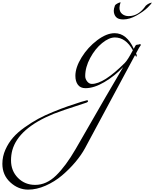

<svg xmlns="http://www.w3.org/2000/svg" viewBox="-579 -744 1300 1620"><path d="M461 -580Q417 -580 399 -601.5Q381 -623 381 -654Q381 -671 391 -698Q394 -705 411 -714.5Q428 -724 437 -724L439 -722L436 -716Q434 -709 431.5 -698.5Q429 -688 429 -678Q429 -645 451.5 -626.5Q474 -608 507 -608Q591 -608 651 -696Q664 -708 681 -716Q696 -722 699 -722H701Q701 -714 667 -680.5Q633 -647 573.5 -613.5Q514 -580 461 -580ZM-341 856Q-425 856 -492 794.5Q-559 733 -559 638Q-559 576 -533.5 519Q-508 462 -469.5 417.5Q-431 373 -371 330.5Q-311 288 -256.5 258.5Q-202 229 -129.5 199.5Q-57 170 -7.5 153Q42 136 104 116Q152 102 155 102Q164 102 164 109Q164 112 162 114.5Q160 117 155.5 119.5Q151 122 147.5 123Q144 124 136.5 126.5Q129 129 126 130Q-66 192 -128 217Q-423 338 -475 523Q-486 564 -486 609Q-486 698 -427.5 757Q-369 816 -282 816Q-187 816 -105.5 736.5Q-24 657 59 514Q361 -12 459 -176H458Q389 -103 302 -51.5Q215 0 142 0Q100 0 78.5 -28.5Q57 -57 57 -104Q57 -175 109.5 -260Q162 -345 241 -404.5Q320 -464 388 -464Q490 -464 550 -332L556 -344Q562 -357 566 -361.5Q570 -366 579 -367Q588 -368 589 -368Q590 -368 595.5 -370Q601 -372 603 -372Q604 -372 606.5 -370Q609 -368 609 -366Q609 -360 603 -354Q599 -350 594 -340.5Q589 -331 581.5 -317Q574 -303 569 -294Q575 -282 575 -274Q575 -266 569 -266Q568 -266 561 -280L138 507Q107 564 57 623.5Q7 683 -55.5 736Q-118 789 -194 822.5Q-270 856 -341 856ZM542 -320Q482 -428 390 -428Q341 -428 282.5 -380.5Q224 -333 182 -255Q140 -177 140 -102Q140 -78 156.5 -57Q173 -36 196 -36Q297 -36 474 -213Q499 -238 542 -320Z"/></svg>

Font: Miama Nueva
Style: Medium
Weight: 400
Italic angle: -28°
Version: Version 1.0